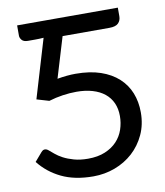

<svg xmlns="http://www.w3.org/2000/svg" viewBox="-82 -784 739 859"><g transform="rotate(-10 288.0 -354.0)"><path d="M511.5 -677.5Q511.5 -658.5 499.5 -646.2Q487.5 -634 459 -634H246L190.5 -450Q213 -454 233.8 -456Q254.5 -458 273.5 -458Q338.5 -458 386.8 -441.5Q435 -425 467.2 -395.5Q499.5 -366 515.5 -325.8Q531.5 -285.5 531.5 -237.5Q531.5 -182 510.5 -136.8Q489.5 -91.5 454 -59.2Q418.5 -27 371.8 -9.5Q325 8 273.5 8Q189 8 129 -21Q69 -50 29.5 -100.5L63 -139.5Q68 -145 71.8 -146.8Q75.5 -148.5 79.5 -148.5Q88 -148.5 96.5 -141Q105 -134 118.5 -122.5Q132 -111 152.2 -100.2Q172.5 -89.5 200 -81.8Q227.5 -74 263.5 -74Q308.5 -74 341.2 -87.8Q374 -101.5 395.2 -124.2Q416.5 -147 426.5 -176.5Q436.5 -206 436.5 -237.5Q436.5 -271 424.8 -297Q413 -323 390.8 -341Q368.5 -359 336.2 -368.5Q304 -378 263.5 -378Q233 -378 200.8 -373.2Q168.5 -368.5 137.5 -359L81.5 -375.5L161 -641.5Q142 -640 123 -640H90Q70.5 -640 62.2 -649.8Q54 -659.5 54 -669.5V-716.5H511.5Z"/></g></svg>

Font: Lato 2
Style: Regular
Weight: 400
Designer: Lukasz Dziedzic with Adam Twardoch and Botio Nikoltchev
Foundry: tyPoland Lukasz Dziedzic
Version: Version 2.015; 2015-08-06; http://www.latofonts.com/